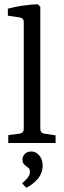

<svg xmlns="http://www.w3.org/2000/svg" viewBox="-20 -674 301 905"><path d="M170 -67Q170 -47 189 -44L242 -36V0H19V-37L72 -44Q92 -47 92 -66V-570Q92 -589 72 -592L17 -600V-633Q48 -642 87.5 -647.5Q127 -653 158 -654L170 -642ZM181 106Q181 142 158 169Q135 196 104 211L84 190Q98 179 109.5 165Q121 151 121 136Q121 123 115 118.5Q109 114 105 110Q98 106 92 99Q86 92 86 78Q86 62 97.5 51Q109 40 127 40Q150 40 165.5 59Q181 78 181 106Z"/></svg>

Font: Yrsa
Style: Regular
Weight: 400
Designer: Anna Giedrys (Yrsa+Rasa design), David Brezina (Yrsa art-direction, Rasa art-direction, design)
Foundry: Rosetta Type Foundry
Version: Version 2.004